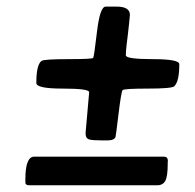

<svg xmlns="http://www.w3.org/2000/svg" viewBox="-20 -592 583 573"><path d="M235.4 -194.8 246.1 -316.9Q246.1 -327.6 167.2 -327.6Q88.4 -327.6 88.4 -344.2Q88.4 -398.9 104 -410.2Q111.3 -415.5 183.3 -415.5Q255.4 -415.5 258.1 -419.2Q260.7 -422.9 269.5 -497.6Q278.3 -572.3 295.4 -572.3H328.1Q367.7 -572.3 367.7 -547.4Q367.7 -543 365.5 -524.2Q363.3 -505.4 361.8 -490.7L357.9 -458.5Q355.5 -438.5 355.5 -427Q355.5 -415.5 435.3 -415.5Q515.1 -415.5 515.1 -400.4Q515.1 -348.6 500 -334.5Q492.7 -327.6 421.4 -327.6Q350.1 -327.6 345.9 -323Q341.8 -318.4 333.7 -251.7Q325.7 -185.1 324.7 -183.1Q320.8 -172.9 299.8 -172.9H283.7L275.4 -173.3Q248.5 -173.3 241.9 -177.7Q235.4 -182.1 235.4 -194.8ZM82 -124.5H468.8Q481 -124.5 481 -111.8L480.5 -106.9V-102.1Q480.5 -65.9 473.4 -52.5Q466.3 -39.1 449.2 -39.1H67.4Q55.7 -39.1 55.7 -47.4V-56.6Q55.7 -124.5 82 -124.5Z"/></svg>

Font: Averia Sans Libre
Style: Bold Italic
Weight: 700
Italic angle: -6.90001°
Version: Version 1.002